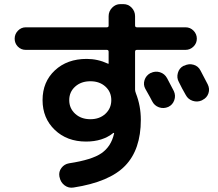

<svg xmlns="http://www.w3.org/2000/svg" viewBox="-20 -837 1040 914"><path d="M697.3 -489.3Q718.8 -500 741.2 -493.2Q763.7 -486.3 775.4 -464.8Q786.1 -445.3 807.6 -403.3Q817.4 -381.8 809.6 -359.9Q801.8 -337.9 781.2 -328.1Q758.8 -318.4 736.8 -326.2Q714.8 -334 704.1 -355.5Q700.2 -364.3 671.9 -414.1Q661.1 -433.6 668 -455.6Q674.8 -477.5 696.3 -489.3ZM934.6 -501Q967.8 -437.5 968.8 -435.5Q979.5 -414.1 972.2 -392.6Q964.8 -371.1 944.3 -361.3L941.4 -359.4Q919.9 -349.6 897.5 -356.9Q875 -364.3 864.3 -384.8Q858.4 -394.5 847.2 -415.5Q835.9 -436.5 831.1 -447.3Q820.3 -466.8 826.7 -489.7Q833 -512.7 853.5 -523.4L857.4 -524.4Q878.9 -535.2 901.4 -528.8Q923.8 -522.5 934.6 -501ZM481.9 -295.4Q509.8 -321.3 509.8 -360.4Q509.8 -399.4 481.9 -424.8Q454.1 -450.2 410.2 -450.2Q366.2 -450.2 337.9 -424.8Q309.6 -399.4 309.6 -360.4Q309.6 -321.3 337.9 -295.4Q366.2 -269.5 410.2 -269.5Q454.1 -269.5 481.9 -295.4ZM102.5 -599.6Q80.1 -599.6 64.9 -615.2Q49.8 -630.9 49.8 -652.8Q49.8 -674.8 65.4 -690.9Q81.1 -707 102.5 -707H488.3Q497.1 -707 497.1 -714.8V-759.8Q497.1 -783.2 513.7 -800.3Q530.3 -817.4 552.7 -817.4H567.4Q590.8 -817.4 606.9 -800.3Q623 -783.2 623 -759.8V-715.8Q623 -707 631.8 -707H863.3Q885.7 -707 901.4 -690.9Q917 -674.8 917 -652.8Q917 -630.9 900.9 -615.2Q884.8 -599.6 863.3 -599.6H631.8Q623 -599.6 623 -590.8V-410.2Q623 -403.3 627 -392.6Q650.4 -333 650.4 -266.6Q650.4 -125 575.7 -47.9Q501 29.3 330.1 55.7Q306.6 59.6 287.6 45.4Q268.6 31.2 263.7 6.8L262.7 2.9Q258.8 -19.5 272.5 -37.6Q286.1 -55.7 308.6 -59.6Q418 -76.2 463.4 -107.9Q508.8 -139.6 522.5 -199.2Q522.5 -200.2 522.9 -201.2Q523.4 -202.1 523.4 -203.1Q523.4 -204.1 522.5 -204.1H519.5Q468.8 -163.1 389.6 -163.1Q298.8 -163.1 240.7 -218.8Q182.6 -274.4 182.6 -360.4Q182.6 -447.3 241.2 -502Q299.8 -556.6 392.6 -556.6Q445.3 -556.6 493.2 -534.2Q493.2 -534.2 494.1 -534.2L496.1 -533.2Q497.1 -533.2 497.1 -534.2V-590.8Q497.1 -599.6 488.3 -599.6Z"/></svg>

Font: Rounded Mgen+ 1mn bold
Style: Bold
Weight: 700
Designer: [Source Han Sans]
Ryoko NISHIZUKA  (kana & ideographs); Paul D. Hunt (Latin, Greek & Cyrillic); Wenlong ZHANG  (bopomofo
Version: Version 1.059.20150602